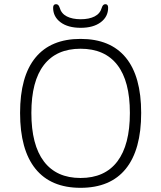

<svg xmlns="http://www.w3.org/2000/svg" viewBox="-20 -892 771 918"><path d="M365 6Q223 6 149.5 -85Q76 -176 76 -352Q76 -527 149.5 -616.5Q223 -706 365 -706Q508 -706 581.5 -616.5Q655 -527 655 -352Q655 -176 581.5 -85Q508 6 365 6ZM365 -41Q481 -41 541 -120Q601 -199 601 -352Q601 -504 541 -581.5Q481 -659 365 -659Q250 -659 190 -581.5Q130 -504 130 -352Q130 -199 190 -120Q250 -41 365 -41ZM366 -759Q305 -759 269.5 -785.5Q234 -812 234 -855Q234 -872 248 -872Q260 -872 265 -856Q273 -827 299.5 -813.5Q326 -800 366 -800Q406 -800 432.5 -813.5Q459 -827 467 -856Q472 -872 484 -872Q497 -872 497 -855Q497 -812 461.5 -785.5Q426 -759 366 -759Z"/></svg>

Font: Asap ExtraLight
Style: Regular
Weight: 200
Designer: Pablo Cosgaya
Foundry: Omnibus-Type
Version: Version 3.001; ttfautohint (v1.8.4.7-5d5b)